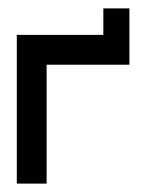

<svg xmlns="http://www.w3.org/2000/svg" viewBox="-20 -437 351 457"><path d="M91 0H20V-354H226V-417H288V-283H91Z"/></svg>

Font: Googee
Style: Regular
Weight: 400
Designer: Peter Wiegel
Foundry: CATFonts Peter Wiegel
Version: 1.000